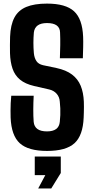

<svg xmlns="http://www.w3.org/2000/svg" viewBox="-20 -829 521 1066"><path d="M241.5 9Q136.5 9 89.8 -33.8Q43 -76.5 39 -176Q38.5 -195 38.5 -215.8Q38.5 -236.5 39.5 -257.2Q40.5 -278 42.5 -297.5H167Q165 -259 164.8 -222Q164.5 -185 167 -152.5Q169.5 -126 187.8 -112.8Q206 -99.5 241 -99.5Q274 -99.5 291.8 -112.8Q309.5 -126 312 -152.5Q314 -171 314.8 -189.8Q315.5 -208.5 314.8 -227.2Q314 -246 312 -264.5Q310.5 -290 294.8 -308.2Q279 -326.5 252.5 -332.5L169.5 -351.5Q120 -363 91.2 -386.8Q62.5 -410.5 49.8 -447.2Q37 -484 35.5 -534Q35 -558.5 35.2 -580.2Q35.5 -602 36 -625Q38.5 -691 60 -731.5Q81.5 -772 126 -790.5Q170.5 -809 241 -809Q344.5 -809 391 -766.5Q437.5 -724 441.5 -625Q442.5 -601 441.8 -568.2Q441 -535.5 440 -505.5H312.5Q314 -543 314.5 -578.2Q315 -613.5 313.5 -648.5Q313 -674.5 294.8 -687.8Q276.5 -701 241 -701Q207.5 -701 189.2 -687.8Q171 -674.5 168 -648.5Q165.5 -619.5 165.5 -591.2Q165.5 -563 168 -534Q170.5 -508 181.8 -490.5Q193 -473 219 -467L293 -451.5Q347 -440 379.8 -415.2Q412.5 -390.5 428 -352.8Q443.5 -315 445.5 -264.5Q446 -250.5 446 -235.2Q446 -220 445.5 -205Q445 -190 444.5 -176Q440.5 -76.5 393.5 -33.8Q346.5 9 241.5 9ZM192 217.5 231.5 143.5H173V40H317.5V131.5L264.5 217.5Z"/></svg>

Font: Big Shoulders Text Thin ExtraBold
Style: Regular
Weight: 800
Version: Version 2.002